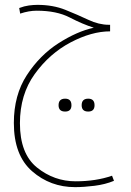

<svg xmlns="http://www.w3.org/2000/svg" viewBox="-20 -376 540 790"><path d="M289 394Q324 394 368.5 388.5Q413 383 449 368L441 347Q375 370 291 370Q203 370 132.5 313.5Q62 257 62 131Q62 13 123 -71.5Q184 -156 270.5 -201.5Q357 -247 433 -247V-274H428Q387 -274 343.5 -294.5Q300 -315 249 -335.5Q198 -356 134 -356Q118 -356 99 -353.5Q80 -351 59 -343L63 -320Q99 -332 131 -332Q213 -332 267 -304Q321 -276 366 -262Q297 -247 220.5 -198Q144 -149 90.5 -67Q37 15 37 130Q37 263 112 328.5Q187 394 289 394ZM274 57Q274 30 248 30Q221 30 221 57Q221 83 248 83Q274 83 274 57ZM369 57Q369 30 343 30Q316 30 316 57Q316 83 343 83Q369 83 369 57Z"/></svg>

Font: Noto Sans Arabic Condensed Thin
Style: Regular
Weight: 250
Width: 3
Designer: Nadine Chahine
Foundry: Monotype Imaging Inc.
Version: 1.001